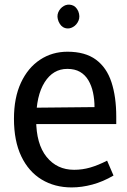

<svg xmlns="http://www.w3.org/2000/svg" viewBox="-20 -807 557 839"><path d="M293 12Q219 12 162 -22.5Q105 -57 73 -124Q41 -191 41 -288Q41 -380 71.5 -445.5Q102 -511 155 -546Q208 -581 275 -581Q352 -581 399 -546.5Q446 -512 467 -448Q488 -384 488 -297V-265H94L95 -336L393 -339Q393 -372 386.5 -402.5Q380 -433 366 -456.5Q352 -480 329.5 -493Q307 -506 274 -506Q212 -506 175 -447.5Q138 -389 138 -284Q138 -178 183.5 -121.5Q229 -65 304 -65Q340 -65 374.5 -75Q409 -85 448 -105L476 -40Q430 -13 383.5 -0.5Q337 12 293 12ZM236 -713Q227 -735 234.5 -753Q242 -771 259 -781Q275 -790 293.5 -785Q312 -780 322 -758Q331 -735 323 -716.5Q315 -698 299 -689Q282 -679 264 -684.5Q246 -690 236 -713Z"/></svg>

Font: Yaldevi Medium
Style: Regular
Weight: 500
Designer: Sol Matas, Rajitha Manaperi, Kosala Senevirathne
Foundry: Mooniak
Version: Version 1.100